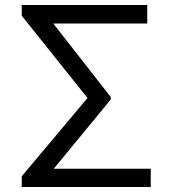

<svg xmlns="http://www.w3.org/2000/svg" viewBox="-20 -748 690 768"><path d="M583 -73H195L423 -350V-360L193 -654H569V-728H67V-685L330 -356L67 -43V0H583Z"/></svg>

Font: Wafeq
Style: Regular
Weight: 400
Designer: Rasmus Andersson & Azza Alameddine
Foundry: Google & TypeTogether
Version: Version 3.000;FEAKit 1.0